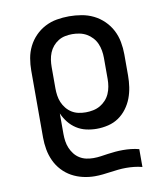

<svg xmlns="http://www.w3.org/2000/svg" viewBox="-84 -598 768 890"><g transform="rotate(-10 300.0 -152.5)"><path d="M291 223Q263 223 235 216.5Q207 210 182.5 196.5Q158 183 138.5 162Q119 141 107 115Q95 89 90 61Q85 33 85 5V-310Q85 -339 90 -368Q95 -397 108 -423Q121 -449 141.5 -470Q162 -491 188 -504.5Q214 -518 243 -523Q272 -528 301 -528Q330 -528 359.5 -523Q389 -518 415.5 -505Q442 -492 463.5 -471Q485 -450 498.5 -424Q512 -398 517.5 -368.5Q523 -339 523 -310V-210Q523 -183 519 -156Q515 -129 505.5 -104Q496 -79 479.5 -57Q463 -35 441 -20Q419 -5 392 1.5Q365 8 338 8Q313 8 288.5 2.5Q264 -3 243 -16.5Q222 -30 206.5 -49.5Q191 -69 181 -92V5Q181 22 183.5 39Q186 56 192.5 71.5Q199 87 209.5 100.5Q220 114 234.5 123Q249 132 265.5 135.5Q282 139 299 139Q317 139 334 136.5Q351 134 368.5 131.5Q386 129 403.5 127.5Q421 126 439 126Q458 126 477 128Q496 130 515 135V219Q496 214 477 212Q458 210 439 210Q420 210 401.5 212Q383 214 365 216.5Q347 219 328.5 221Q310 223 291 223ZM301 -76Q318 -76 335.5 -79.5Q353 -83 368 -91.5Q383 -100 395 -113Q407 -126 414 -142Q421 -158 424 -175.5Q427 -193 427 -210V-310Q427 -327 424 -344.5Q421 -362 414 -378Q407 -394 395 -407Q383 -420 368 -428.5Q353 -437 335.5 -440.5Q318 -444 301 -444Q284 -444 267 -440.5Q250 -437 235.5 -428Q221 -419 210 -406Q199 -393 192.5 -377Q186 -361 183.5 -344Q181 -327 181 -310V-210Q181 -193 183.5 -176Q186 -159 192.5 -143.5Q199 -128 210 -114.5Q221 -101 235.5 -92Q250 -83 267 -79.5Q284 -76 301 -76Z"/></g></svg>

Font: Zed Mono Medium Extended
Style: Regular
Weight: 500
Width: 7
Monospace: yes
Designer: Belleve Invis
Foundry: Belleve Invis
Version: Version 1.0.0; ttfautohint (v1.8.4)